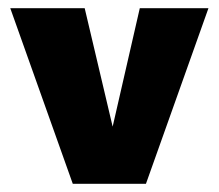

<svg xmlns="http://www.w3.org/2000/svg" viewBox="-20 -447 532 467"><path d="M487 -427 335 0H157L5 -427H186L254 -139L320 -427Z"/></svg>

Font: Ysabeau Heavy
Style: Regular
Weight: 800
Designer: Christian Thalmann (Catharsis Fonts)
Version: Version 0.003